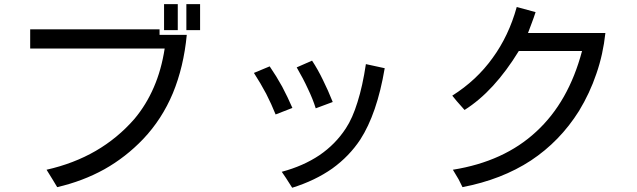

<svg xmlns="http://www.w3.org/2000/svg" viewBox="-20 -843 3040 916"><path d="M934.6 -823.2Q918 -823.2 869.1 -823.2Q869.1 -792 869.1 -699.2Q885.7 -699.2 934.6 -699.2Q934.6 -730.5 934.6 -823.2ZM828.1 -823.2Q811.5 -823.2 762.7 -823.2Q762.7 -792 762.7 -699.2Q779.3 -699.2 828.1 -699.2Q828.1 -730.5 828.1 -823.2ZM124 -703.1Q124 -679.7 124 -611.3Q284.2 -611.3 765.6 -611.3Q750 -509.8 713.9 -426.8Q677.7 -342.8 621.1 -275.4Q541 -183.6 436.5 -123Q332 -62.5 202.1 -33.2Q217.8 -7.8 230.5 12.7Q243.2 33.2 252.9 49.8Q375 21.5 477.5 -35.2Q580.1 -92.8 663.1 -179.7Q752.9 -274.4 804.7 -398.4Q856.4 -523.4 871.1 -676.8Q828.1 -676.8 741.2 -676.8Q741.2 -683.6 741.2 -703.1Q586.9 -703.1 124 -703.1Z M1567.4 -356.4Q1544.9 -413.1 1520.5 -461.9Q1497.1 -510.7 1468.8 -553.7Q1444.3 -543 1395.5 -521.5Q1426.8 -467.8 1449.2 -418.9Q1472.7 -370.1 1486.3 -326.2Q1513.7 -335.9 1567.4 -356.4ZM1191.4 -495.1Q1223.6 -445.3 1250 -395.5Q1275.4 -345.7 1294.9 -296.9Q1321.3 -307.6 1375 -328.1Q1352.5 -379.9 1326.2 -429.7Q1298.8 -479.5 1266.6 -526.4Q1241.2 -515.6 1191.4 -495.1ZM1374 52.7Q1483.4 18.6 1565.4 -39.1Q1646.5 -97.7 1699.2 -177.7Q1738.3 -238.3 1767.6 -323.2Q1796.9 -408.2 1815.4 -517.6Q1785.2 -524.4 1725.6 -537.1Q1710 -432.6 1685.5 -355.5Q1662.1 -279.3 1629.9 -230.5Q1580.1 -154.3 1503.9 -102.5Q1426.8 -50.8 1324.2 -23.4Q1332 -11.7 1344.7 6.8Q1357.4 26.4 1374 52.7Z M2499 -685.5Q2507.8 -708 2516.6 -732.4Q2526.4 -757.8 2535.2 -785.2Q2504.9 -793 2445.3 -809.6Q2407.2 -671.9 2330.1 -566.4Q2253.9 -460 2137.7 -386.7Q2144.5 -377.9 2159.2 -360.4Q2174.8 -343.8 2196.3 -318.4Q2267.6 -363.3 2332 -433.6Q2396.5 -503.9 2455.1 -599.6Q2555.7 -599.6 2756.8 -599.6Q2692.4 -356.4 2538.1 -214.8Q2384.8 -72.3 2140.6 -33.2Q2156.2 -7.8 2168 12.7Q2178.7 33.2 2186.5 49.8Q2374 13.7 2512.7 -77.1Q2651.4 -168.9 2742.2 -313.5Q2793.9 -398.4 2825.2 -491.2Q2857.4 -584 2868.2 -685.5Q2745.1 -685.5 2499 -685.5Z"/></svg>

Font: Aptus Gothic JP
Style: Medium
Weight: 400
Designer: Fuminori Ogawa / Motoya
Version: Version 1